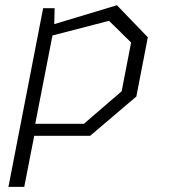

<svg xmlns="http://www.w3.org/2000/svg" viewBox="-20 -532 660 752"><path d="M13 200H75L114 0H333L514 -154L559 -386L438 -511.5L192.5 -437.5L194 -500H149ZM118 -47 185.5 -393 407 -450.5 493.5 -365.5 456.5 -174.5 308.5 -47Z"/></svg>

Font: Monaspace Krypton ExtraLight
Style: Italic
Weight: 200
Italic angle: -11°
Designer: Riley Cran & the Lettermatic Team
Foundry: Lettermatic
Version: Version 1.101 (Monaspace Krypton)